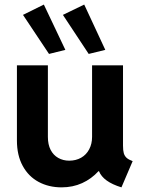

<svg xmlns="http://www.w3.org/2000/svg" viewBox="-20 -808 624 836"><path d="M53.7 -196.3V-523.4H188.5V-211.9Q188.5 -178.7 200.4 -155.5Q212.4 -132.3 233.6 -120.4Q254.9 -108.4 281.2 -108.4Q310.5 -108.4 333.3 -121.3Q356 -134.3 368.4 -158Q380.9 -181.6 380.9 -211.9V-523.4H515.6V-173.8Q515.6 -152.8 519 -140.9Q522.5 -128.9 531.2 -120.8Q540 -112.8 557.6 -106.4L508.8 7.8Q429.2 -16.6 411.1 -62.5H408.7Q378.4 -29.3 337.6 -10.7Q296.9 7.8 248 7.8Q192.4 7.8 148.2 -15.9Q104 -39.6 78.9 -85.7Q53.7 -131.8 53.7 -196.3ZM253.9 -743.2 346.7 -788.1 438.5 -590.8 366.2 -573.2ZM80.1 -743.2 170.9 -788.1 264.6 -590.8 193.4 -573.2Z"/></svg>

Font: Reddit Sans Strawberry
Style: Bold
Weight: 700
Designer: Stephen Hutchings
Foundry: Reddit
Version: Version 1.013